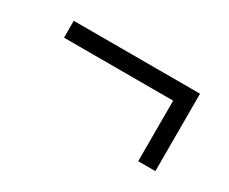

<svg xmlns="http://www.w3.org/2000/svg" viewBox="-54 -509 638 535"><g transform="rotate(30 265.0 -241.5)"><path d="M468.3 -366.2V-117.2H413.1V-312H62V-366.2Z"/></g></svg>

Font: MUA Office
Style: Regular
Weight: 400
Designer: Khon Soe Zaw Thu
Foundry: Myanmar Unicode
Version: Version 2.10 June 24, 2017